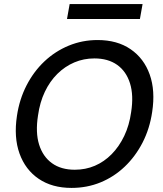

<svg xmlns="http://www.w3.org/2000/svg" viewBox="-20 -908 797 940"><path d="M330 12Q235 12 169.5 -32.5Q104 -77 75.5 -156.5Q47 -236 63 -341Q75 -422 110 -490Q145 -558 197.5 -607.5Q250 -657 316.5 -684.5Q383 -712 458 -712Q554 -712 619.5 -667Q685 -622 713 -543Q741 -464 725 -360Q713 -278 678 -210Q643 -142 590.5 -92Q538 -42 472 -15Q406 12 330 12ZM346 -77Q399 -77 444.5 -96.5Q490 -116 526.5 -153Q563 -190 588 -242Q613 -294 622 -359Q635 -441 616.5 -500Q598 -559 553.5 -590.5Q509 -622 442 -622Q390 -622 344 -602.5Q298 -583 261 -546.5Q224 -510 199.5 -458.5Q175 -407 166 -342Q153 -259 171.5 -200Q190 -141 234.5 -109Q279 -77 346 -77ZM308 -815 321 -888H678L665 -815Z"/></svg>

Font: DM Sans 10pt Medium
Style: Italic
Weight: 500
Italic angle: -10°
Version: Version 4.004;gftools[0.9.30]